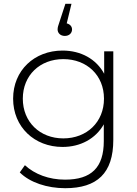

<svg xmlns="http://www.w3.org/2000/svg" viewBox="-20 -792 722 1010"><path d="M321 -603C297 -603 283 -619 283 -637C283 -649 287 -659 292 -674C292 -674 324 -772 324 -772C324 -772 356 -772 356 -772C356 -772 331 -669 331 -669C348 -665 359 -653 359 -637C359 -618 344 -603 321 -603ZM528 -404C528 -404 528 -522 528 -522C528 -522 576 -522 576 -522C576 -522 576 -56 576 -56C576 119 491 198 323 198C228 198 137 168 84 115C84 115 111 77 111 77C163 125 238 153 322 153C461 153 526 89 526 -50C526 -50 526 -138 526 -138C483 -62 403 -19 309 -19C161 -19 49 -124 49 -273C49 -422 161 -526 309 -526C405 -526 486 -482 528 -404ZM313 -64C437 -64 527 -150 527 -273C527 -396 437 -481 313 -481C190 -481 100 -396 100 -273C100 -150 190 -64 313 -64Z"/></svg>

Font: TamingNoise
Style: Regular
Weight: 500
Designer: Julieta Ulanovsky
Foundry: Julieta Ulanovsky
Version: ""